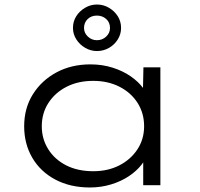

<svg xmlns="http://www.w3.org/2000/svg" viewBox="-20 -820 885 850"><path d="M378 10Q291 10 225 -25Q159 -60 123 -121.5Q87 -183 87 -261Q87 -341 125.5 -402.5Q164 -464 230 -499.5Q296 -535 380 -535Q433 -535 478.5 -520.5Q524 -506 558 -482.5Q592 -459 613 -431Q634 -403 638 -374L612 -380L615 -522H690V0H614V-141L634 -150Q630 -121 607.5 -92Q585 -63 550.5 -40Q516 -17 471.5 -3.5Q427 10 378 10ZM393 -62Q458 -62 508.5 -88Q559 -114 588.5 -159Q618 -204 618 -261Q618 -319 589 -364.5Q560 -410 509 -436Q458 -462 393 -462Q326 -462 275 -436Q224 -410 194.5 -364.5Q165 -319 165 -261Q165 -205 193.5 -159.5Q222 -114 273 -88Q324 -62 393 -62ZM409 -594Q382 -594 357.5 -608Q333 -622 318 -645.5Q303 -669 303 -696Q303 -725 317.5 -748Q332 -771 356.5 -785.5Q381 -800 409 -800Q438 -800 462.5 -785.5Q487 -771 501.5 -748Q516 -725 516 -696Q516 -669 501.5 -645.5Q487 -622 462.5 -608Q438 -594 409 -594ZM409 -642Q433 -642 450 -658Q467 -674 467 -696Q467 -721 450 -736Q433 -751 409 -751Q384 -751 368 -735.5Q352 -720 352 -696Q352 -674 369 -658Q386 -642 409 -642Z"/></svg>

Font: Lexend Mega Light
Style: Regular
Weight: 300
Version: Version 1.007